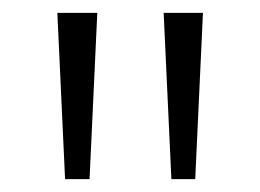

<svg xmlns="http://www.w3.org/2000/svg" viewBox="-20 -734 404 298"><path d="M119 -456H81L69 -714H131ZM283 -456H246L234 -714H295Z"/></svg>

Font: Noto Sans Cham Light
Style: Regular
Weight: 300
Version: Version 2.002